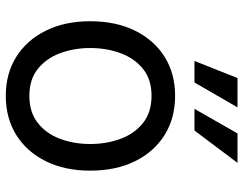

<svg xmlns="http://www.w3.org/2000/svg" viewBox="-106 -695 812 640"><g transform="rotate(90 300.0 -375.0)"><path d="M299.3 11.7Q225.1 11.7 169.2 -23.4Q113.3 -58.6 82 -122.1Q50.8 -185.5 50.8 -269.5Q50.8 -355 82 -418.7Q113.3 -482.4 169.2 -517.6Q225.1 -552.7 299.3 -552.7Q374 -552.7 430.2 -517.6Q486.3 -482.4 517.6 -418.7Q548.8 -355 548.8 -269.5Q548.8 -185.5 517.6 -122.1Q486.3 -58.6 430.2 -23.4Q374 11.7 299.3 11.7ZM299.3 -66.9Q354.5 -66.9 390.1 -95.2Q425.8 -123.5 442.9 -169.7Q460 -215.8 460 -269.5Q460 -323.7 442.9 -370.4Q425.8 -417 390.1 -445.6Q354.5 -474.1 299.3 -474.1Q244.6 -474.1 209.5 -445.6Q174.3 -417 157.2 -370.6Q140.1 -324.2 140.1 -269.5Q140.1 -215.8 157.2 -169.7Q174.3 -123.5 209.5 -95.2Q244.6 -66.9 299.3 -66.9ZM415 -617.2H342.8L424.8 -760.7H522.9ZM254.9 -617.2H183.1L240.2 -760.7H337.9Z"/></g></svg>

Font: Inter-Regular
Style: Regular
Weight: 400
Designer: Rasmus Andersson
Foundry: rsms
Version: Version 4.000;git-a52131595